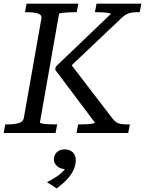

<svg xmlns="http://www.w3.org/2000/svg" viewBox="-30 -730 796 1054"><path d="M-10 0 -1 -47H10Q47 -47 72 -54Q97 -61 101 -83L197 -627Q201 -649 178 -656Q155 -663 118 -663H107L116 -710H400L391 -663H382Q363 -663 343 -662Q323 -661 309 -659Q295 -657 294 -653L189 -57Q189 -54 202.5 -51.5Q216 -49 236 -48Q256 -47 275 -47H284L275 0ZM390 0 399 -47H408Q427 -47 446 -48Q465 -49 478 -51.5Q491 -54 491 -57L273 -347L276 -364L578 -653Q578 -656 571 -657.5Q564 -659 552.5 -660.5Q541 -662 527.5 -662.5Q514 -663 500 -663H491L500 -710H746L737 -663H724Q706 -663 691.5 -660.5Q677 -658 665 -652Q653 -646 640 -634L347 -356L341 -401L587 -80Q598 -66 608.5 -59Q619 -52 633.5 -49.5Q648 -47 670 -47H683L674 0ZM281 304 228 270Q254 257 276.5 242.5Q299 228 314.5 212.5Q330 197 333 181Q334 177 340.5 175.5Q347 174 353 175.5Q359 177 358 183Q358 189 351.5 194Q345 199 338 199Q303 199 284.5 183Q266 167 266 145Q266 121 282 105.5Q298 90 325 90Q353 90 369.5 106Q386 122 386 150Q386 175 374.5 201Q363 227 339.5 253Q316 279 281 304Z"/></svg>

Font: Roboto Serif 20pt
Style: Italic
Weight: 400
Italic angle: -10°
Designer: Greg Gazdowicz
Foundry: Commercial Type
Version: Version 1.008